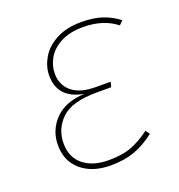

<svg xmlns="http://www.w3.org/2000/svg" viewBox="-104 -617 665 714"><g transform="rotate(-20 228.5 -259.5)"><path d="M56 -128Q56 -186 96 -228Q136 -270 213 -274Q114 -292 114 -382Q114 -417 133.5 -451Q153 -485 194 -507Q235 -529 294 -529Q342 -529 377 -517Q412 -505 440 -483L425 -468Q373 -509 294 -509Q240 -509 204.5 -490Q169 -471 152.5 -442Q136 -413 136 -382Q136 -337 168 -310Q200 -283 263 -283H321L316 -263H258Q160 -263 119 -223.5Q78 -184 78 -127Q78 -72 115 -41.5Q152 -11 216 -11Q269 -11 305 -24.5Q341 -38 380 -67L392 -51Q354 -21 312.5 -5.5Q271 10 216 10Q144 10 100 -27Q56 -64 56 -128Z"/></g></svg>

Font: Fira Sans Thin
Style: Italic
Weight: 250
Italic angle: -8°
Designer: Carrois Corporate & Edenspiekermann AG
Foundry: Carrois Corporate GbR & Edenspiekermann AG
Version: Version 4.203